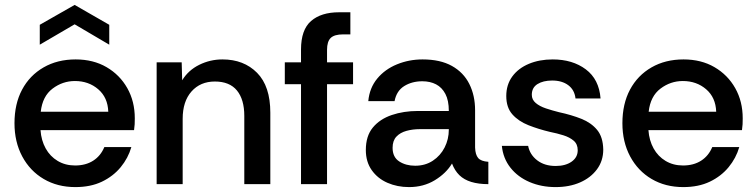

<svg xmlns="http://www.w3.org/2000/svg" viewBox="-20 -750 3077 782"><path d="M287 12Q214 12 158 -21Q102 -54 70.5 -113Q39 -172 39 -248Q39 -327 70 -385Q101 -443 157.5 -475.5Q214 -508 288 -508Q360 -508 414 -476.5Q468 -445 498.5 -391Q529 -337 529 -268Q529 -254 528.5 -244Q528 -234 526 -220H145Q148 -178 166 -145.5Q184 -113 215 -94.5Q246 -76 286 -76Q329 -76 359.5 -95.5Q390 -115 405 -151H515Q502 -106 471.5 -69Q441 -32 395 -10Q349 12 287 12ZM146 -295H421Q419 -353 380 -386.5Q341 -420 285 -420Q235 -420 194 -389Q153 -358 146 -295ZM142 -568V-649L284 -730L425 -649V-568L284 -651Z M618 0V-496H720L722 -423Q747 -464 791.5 -486Q836 -508 886 -508Q973 -508 1027 -453.5Q1081 -399 1081 -291V0H975V-278Q975 -345 945 -381.5Q915 -418 855 -418Q796 -418 760 -377.5Q724 -337 724 -266V0Z M1206 0V-407H1140V-496H1206V-548Q1206 -629 1247 -664.5Q1288 -700 1361 -700H1407V-610H1378Q1342 -610 1327 -595.5Q1312 -581 1312 -547V-496H1418V-407H1312V0Z M1646 12Q1598 12 1558 -5.5Q1518 -23 1494 -57Q1470 -91 1470 -139Q1470 -196 1498.5 -230.5Q1527 -265 1575.5 -281.5Q1624 -298 1682 -298H1808Q1808 -341 1794 -367.5Q1780 -394 1756 -406.5Q1732 -419 1700 -419Q1658 -419 1626.5 -399.5Q1595 -380 1587 -338H1480Q1485 -392 1516.5 -430Q1548 -468 1597 -488Q1646 -508 1701 -508Q1773 -508 1820.5 -481.5Q1868 -455 1891.5 -408Q1915 -361 1915 -301V-149Q1916 -120 1927.5 -106.5Q1939 -93 1969 -91V0Q1929 0 1899.5 -9Q1870 -18 1851 -36.5Q1832 -55 1821 -84Q1797 -44 1751 -16Q1705 12 1646 12ZM1671 -75Q1712 -75 1743 -95.5Q1774 -116 1791 -149.5Q1808 -183 1808 -222V-224H1690Q1661 -224 1635.5 -217Q1610 -210 1594.5 -193.5Q1579 -177 1579 -148Q1579 -110 1606 -92.5Q1633 -75 1671 -75Z M2243 12Q2185 12 2137 -8.5Q2089 -29 2059 -67Q2029 -105 2024 -156H2131Q2138 -120 2168 -97Q2198 -74 2243 -74Q2283 -74 2308 -91.5Q2333 -109 2333 -138Q2333 -163 2316.5 -177Q2300 -191 2274.5 -199Q2249 -207 2219 -213Q2173 -224 2132.5 -240Q2092 -256 2067 -284Q2042 -312 2042 -359Q2042 -405 2066.5 -438.5Q2091 -472 2134 -490Q2177 -508 2231 -508Q2312 -508 2366 -467.5Q2420 -427 2426 -349H2324Q2320 -384 2294.5 -403Q2269 -422 2229 -422Q2192 -422 2169 -407.5Q2146 -393 2146 -364Q2146 -344 2162 -330.5Q2178 -317 2203.5 -308.5Q2229 -300 2257 -293Q2308 -282 2348 -266Q2388 -250 2412 -221Q2436 -192 2437 -141Q2437 -95 2411.5 -60.5Q2386 -26 2342.5 -7Q2299 12 2243 12Z M2763 12Q2690 12 2634 -21Q2578 -54 2546.5 -113Q2515 -172 2515 -248Q2515 -327 2546 -385Q2577 -443 2633.5 -475.5Q2690 -508 2764 -508Q2836 -508 2890 -476.5Q2944 -445 2974.5 -391Q3005 -337 3005 -268Q3005 -254 3004.5 -244Q3004 -234 3002 -220H2621Q2624 -178 2642 -145.5Q2660 -113 2691 -94.5Q2722 -76 2762 -76Q2805 -76 2835.5 -95.5Q2866 -115 2881 -151H2991Q2978 -106 2947.5 -69Q2917 -32 2871 -10Q2825 12 2763 12ZM2622 -295H2897Q2895 -353 2856 -386.5Q2817 -420 2761 -420Q2711 -420 2670 -389Q2629 -358 2622 -295Z"/></svg>

Font: Rethink Sans Medium
Style: Regular
Weight: 500
Designer: The Rethink Sans project authors (Hans Thiessen). DM Sans designed by Colophon Foundry.
Foundry: Rethink Communications LLC
Version: Version 1.001